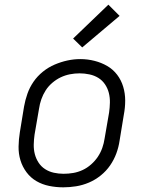

<svg xmlns="http://www.w3.org/2000/svg" viewBox="-20 -794 640 822"><path d="M251 8Q220 8 190.5 2Q161 -4 136 -18.5Q111 -33 93.5 -56.5Q76 -80 67.5 -108Q59 -136 59.5 -166.5Q60 -197 65 -228L83 -338Q88 -366 97.5 -393Q107 -420 123.5 -444Q140 -468 163.5 -487Q187 -506 214 -517.5Q241 -529 268.5 -535Q296 -541 324 -541Q355 -541 384.5 -533.5Q414 -526 439 -511.5Q464 -497 481.5 -474Q499 -451 507.5 -422.5Q516 -394 516 -363.5Q516 -333 510 -302L492 -192Q488 -164 478 -137Q468 -110 451.5 -86Q435 -62 411.5 -43Q388 -24 361 -12.5Q334 -1 306 3.5Q278 8 251 8ZM252 -50Q273 -50 293.5 -53.5Q314 -57 333.5 -66Q353 -75 370 -90Q387 -105 399 -123Q411 -141 418 -161Q425 -181 428 -202L447 -312Q450 -333 450.5 -354.5Q451 -376 446 -396Q441 -416 429.5 -433Q418 -450 401 -460.5Q384 -471 363 -475.5Q342 -480 321 -480Q300 -480 279.5 -476Q259 -472 240 -463Q221 -454 204 -439.5Q187 -425 175.5 -407Q164 -389 157 -369Q150 -349 147 -328L128 -218Q125 -197 124.5 -175.5Q124 -154 129 -134.5Q134 -115 145 -98Q156 -81 173 -70Q190 -59 210.5 -54.5Q231 -50 252 -50ZM332 -591 293 -629 444 -774 492 -726Z"/></svg>

Font: Iosevka Curly Light Extended
Style: Italic
Weight: 300
Width: 7
Italic angle: -9°
Monospace: yes
Designer: Belleve Invis
Foundry: Belleve Invis
Version: Version 11.1.0; ttfautohint (v1.8.3)